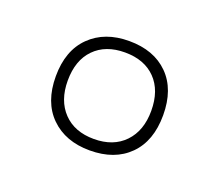

<svg xmlns="http://www.w3.org/2000/svg" viewBox="-54 -850 414 363"><g transform="rotate(20 153.0 -669.0)"><path d="M153 -559Q104 -559 74.5 -588Q45 -617 45 -669Q45 -721 74.5 -750Q104 -779 153 -779Q203 -779 232 -750Q261 -721 261 -669Q261 -617 232 -588Q203 -559 153 -559ZM153 -582Q192 -582 214.5 -605.5Q237 -629 237 -669Q237 -710 214.5 -733Q192 -756 153 -756Q114 -756 91.5 -733Q69 -710 69 -669Q69 -629 91.5 -605.5Q114 -582 153 -582Z"/></g></svg>

Font: Display Extralight
Style: Regular
Weight: 200
Designer: Latin by Veronika Burian and Jose Scaglione. Greek by Irene Vlachou. Cyrillic by Vera Evstafieva.
Foundry: TypeTogether
Version: Version 3.002